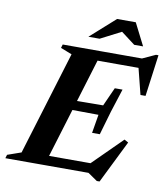

<svg xmlns="http://www.w3.org/2000/svg" viewBox="-127 -946 928 1063"><g transform="rotate(10 337.0 -414.5)"><path d="M230 -630 166.5 -655 172.5 -675H394.5L188.5 0H-31L-25 -20L52 -47ZM603.5 -639.5 629.5 -620.5H298L316.5 -675H618L691 -708.5H705L673.5 -474.5H645ZM489.5 36.5 436.5 0H110L128.5 -54.5H474L420.5 -37L601 -216L623.5 -203.5L505 36.5ZM461 -221.5H417.5L435 -326L215 -328L231 -380L451.5 -382L498.5 -486.5H542L499.5 -354ZM305 -742 444.5 -866.5H549.5L612.5 -742H562.5L473.5 -809.5H499.5L368 -742Z"/></g></svg>

Font: Newsreader 24pt
Style: Bold Italic
Weight: 700
Italic angle: -17°
Designer: Hugues Gentile
Foundry: Production Type
Version: Version 1.003